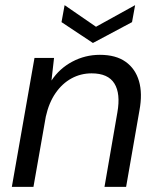

<svg xmlns="http://www.w3.org/2000/svg" viewBox="-20 -726 614 746"><path d="M26 0 114 -501H190L180 -413Q211 -460 261 -486.5Q311 -513 368 -513Q430 -513 468 -486Q506 -459 520 -411Q534 -363 522 -298L470 0H386L436 -289Q449 -362 424.5 -401.5Q400 -441 336 -441Q294 -441 258 -421.5Q222 -402 196 -364.5Q170 -327 158 -273L110 0ZM505 -706 493 -640 341 -559 219 -640 231 -706 353 -622Z"/></svg>

Font: DM Sans 17pt
Style: Italic
Weight: 400
Italic angle: -10°
Version: Version 4.004;gftools[0.9.30]